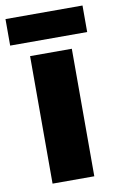

<svg xmlns="http://www.w3.org/2000/svg" viewBox="-99 -867 502 820"><g transform="rotate(-10 152.0 -456.5)"><path d="M242 -93H61V-646H242ZM319 -820V-705H-15V-820Z"/></g></svg>

Font: Noto Sans Telugu UI SemiCondensed Black
Style: Regular
Weight: 900
Width: 4
Designer: Jelle Bosma - Monotype Design Team
Foundry: Monotype Imaging Inc.
Version: Version 2.005; ttfautohint (v1.8.4.7-5d5b)